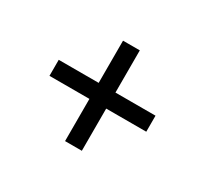

<svg xmlns="http://www.w3.org/2000/svg" viewBox="-92 -711 709 664"><g transform="rotate(30 262.0 -379.5)"><path d="M228.5 -179.5V-348H69V-412H228.5V-580.5H295.5V-412H455.5V-348H295.5V-179.5Z"/></g></svg>

Font: Encode Sans SemiCondensed
Style: Regular
Weight: 400
Width: 4
Designer: Multiple Designers
Foundry: Impallari Type
Version: Version 3.002